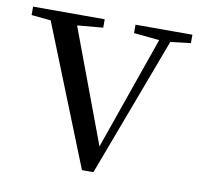

<svg xmlns="http://www.w3.org/2000/svg" viewBox="-72 -583 684 656"><g transform="rotate(10 270.0 -255.5)"><path d="M253 5.2 44.6 -516H136.9L306.1 -63.1H289.4L294.7 -75.8L449 -516H488.3L292.8 5.2ZM-8.4 -486.8V-516H240.1V-486.8L130.8 -477.1H90.2ZM347 -486.8V-516H544.3V-486.8L463.3 -477.1H446.1Z"/></g></svg>

Font: Early Summer Mincho VF
Style: Regular
Weight: 250
Designer: GuiWonder
Version: Version 1.002